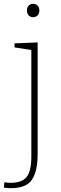

<svg xmlns="http://www.w3.org/2000/svg" viewBox="-46 -748 321 1005"><path d="M30 -521 151 -526V60Q151 147 121.5 192Q92 237 10 237Q-7 237 -26 234L-23 206Q-5 209 10 209Q69 209 93.5 178Q118 147 118 73V-486L30 -500ZM95 -693Q95 -709 104 -718.5Q113 -728 128 -728Q142 -728 151 -718.5Q160 -709 160 -693Q160 -676 150.5 -667Q141 -658 127 -658Q113 -658 104 -667.5Q95 -677 95 -693Z"/></svg>

Font: Bitter Pro ExtraLight
Style: Regular
Weight: 275
Designer: Sol Matas, and Bitter project Authors
Foundry: Sol Matas
Version: Version 1.010